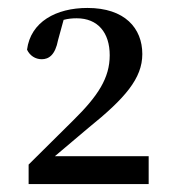

<svg xmlns="http://www.w3.org/2000/svg" viewBox="-20 -931 436 483"><path d="M52 -468H354V-538H118L202 -609C295 -684 338 -734 338 -795C338 -860 294 -911 200 -911C121 -911 57 -876 48 -806C55 -791 69 -782 85 -782C103 -782 119 -793 126 -830L140 -881C151 -884 162 -885 173 -885C226 -885 256 -849 256 -792C256 -735 227 -690 164 -628L52 -517Z"/></svg>

Font: Noto Serif CJK KR SemiBold
Style: Regular
Weight: 600
Designer: Ryoko NISHIZUKA 西塚涼子 (kana & ideographs); Frank Grießhammer (Latin, Greek & Cyrillic); Wenlong ZHANG 张文龙 (bopomofo); San
Foundry: Adobe
Version: Version 2.001;hotconv 1.1.0;makeotfexe 2.6.0